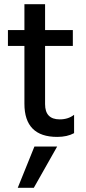

<svg xmlns="http://www.w3.org/2000/svg" viewBox="-20 -651 414 920"><path d="M196 -431V-152Q196 -79 266 -79Q307 -79 335 -101V-13Q302 5 254 5Q97 5 97 -154V-431H18V-507H97V-631H196V-507H329V-431ZM65 249 145 51H254L142 249Z"/></svg>

Font: Hind Medium
Style: Regular
Weight: 500
Designer: Manushi Parikh, Satya Rajpurohit
Foundry: Indian Type Foundry
Version: Version 1.201;PS 1.0;hotconv 1.0.78;makeotf.lib2.5.61930; tt